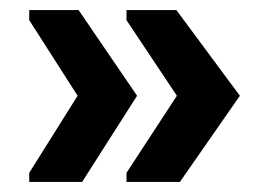

<svg xmlns="http://www.w3.org/2000/svg" viewBox="-20 -451 533 381"><path d="M337 -90H231V-108L331 -261L231 -411V-431H330L456 -261ZM143 -90H38V-108L134 -261L38 -411V-431H136L252 -261Z"/></svg>

Font: AR One Sans SemiBold
Style: Regular
Weight: 600
Designer: Niteesh Yadav
Foundry: Niteesh Yadav
Version: Version 1.001;gftools[0.9.33]